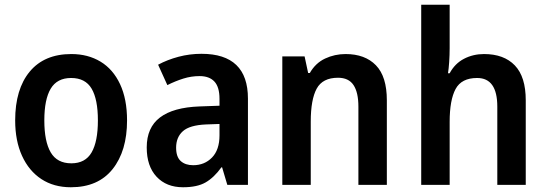

<svg xmlns="http://www.w3.org/2000/svg" viewBox="-20 -780 2309 810"><path d="M516 -272Q516 -143 455 -66.5Q394 10 279 10Q207 10 154.5 -24.5Q102 -59 73 -122.5Q44 -186 44 -272Q44 -404 105.5 -478Q167 -552 281 -552Q351 -552 404 -520Q457 -488 486.5 -425Q516 -362 516 -272ZM167 -272Q167 -183 194 -137Q221 -91 281 -91Q340 -91 366.5 -137Q393 -183 393 -272Q393 -361 366.5 -406Q340 -451 280 -451Q221 -451 194 -406Q167 -361 167 -272Z M830 -553Q1026 -553 1026 -364V0H939L917 -74H914Q883 -31 847.5 -10.5Q812 10 752 10Q682 10 640.5 -34.5Q599 -79 599 -158Q599 -242 655 -284.5Q711 -327 822 -331L906 -334V-363Q906 -413 884.5 -436Q863 -459 822 -459Q787 -459 753.5 -448.5Q720 -438 686 -421L647 -507Q686 -528 733 -540.5Q780 -553 830 -553ZM849 -255Q780 -252 751.5 -226.5Q723 -201 723 -157Q723 -118 742.5 -100.5Q762 -83 795 -83Q843 -83 874.5 -115.5Q906 -148 906 -209V-257Z M1438 -552Q1520 -552 1566 -504.5Q1612 -457 1612 -357V0H1492V-330Q1492 -390 1471.5 -421Q1451 -452 1406 -452Q1341 -452 1316 -406Q1291 -360 1291 -267V0H1171V-542H1265L1280 -472H1287Q1311 -514 1351.5 -533Q1392 -552 1438 -552Z M1877 -577Q1877 -548 1875 -518.5Q1873 -489 1870 -471H1877Q1899 -512 1937.5 -532Q1976 -552 2022 -552Q2106 -552 2152 -504Q2198 -456 2198 -357V0H2078V-330Q2078 -451 1993 -451Q1927 -451 1902 -404.5Q1877 -358 1877 -266V0H1757V-760H1877Z"/></svg>

Font: Noto Sans Sinhala UI SemiCondensed SemiBold
Style: Regular
Weight: 600
Width: 4
Designer: Jelle Bosma - Monotype Design Team
Foundry: Monotype Imaging Inc.
Version: Version 2.006; ttfautohint (v1.8.4.7-5d5b)